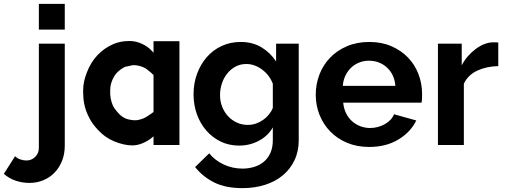

<svg xmlns="http://www.w3.org/2000/svg" viewBox="-135 -750 2611 993"><path d="M18 196Q-20 196 -54 184.5Q-88 173 -115 149L-57 58Q-46 69 -30 74.5Q-14 80 2 80Q28 80 47 61.5Q66 43 66 14V-524H200V4Q200 46 186 81.5Q172 117 147.5 142.5Q123 168 89.5 182Q56 196 18 196ZM66 -597V-730H200V-597Z M549 2Q506 2 453 -20Q406 -40 370 -80Q343 -109 329 -136Q308 -175 301 -211Q295 -241 295 -273Q295 -275 295 -278Q295 -280 295 -283Q295 -328 315 -377Q334 -427 368.5 -464Q403 -501 451 -522Q488 -538 535 -538Q568 -538 600 -523Q632 -508 652 -485L659 -477V-537H793V0H659V-45Q647 -35 642 -31Q594 2 549 2ZM437 -242Q443 -217 448 -206Q456 -188 478 -164Q492 -148 515 -137Q532 -130 560 -128Q573 -127 590 -132Q609 -137 621 -145Q645 -160 658 -170L659 -171V-361L658 -363Q646 -375 629 -388H628V-389Q618 -398 602 -404Q578 -413 556 -413Q554 -413 552 -413L511 -404Q491 -394 474 -378Q459 -365 447 -338.5Q435 -312 435 -284Q435 -279 435 -274Q434 -262 437 -247Q437 -247 437 -245Z M1102 3Q1049 3 1006 -18Q963 -39 931.5 -75.5Q900 -112 883 -160Q866 -208 866 -262Q866 -319 884 -368Q902 -417 934 -454Q966 -491 1011 -512Q1056 -533 1110 -533Q1171 -533 1217 -505.5Q1263 -478 1293 -432V-524H1410V-25Q1410 33 1388 79Q1366 125 1327.5 157Q1289 189 1235.5 206Q1182 223 1119 223Q1033 223 974.5 194.5Q916 166 874 114L947 43Q977 80 1022.5 101Q1068 122 1119 122Q1150 122 1178.5 113.5Q1207 105 1229 87Q1251 69 1263.5 41Q1276 13 1276 -25V-91Q1250 -46 1203 -21.5Q1156 3 1102 3ZM1147 -104Q1169 -104 1189 -111Q1209 -118 1226 -130Q1243 -142 1256 -158Q1269 -174 1276 -192V-317Q1258 -363 1219.5 -391Q1181 -419 1139 -419Q1108 -419 1083 -405.5Q1058 -392 1040 -369.5Q1022 -347 1012.5 -318Q1003 -289 1003 -258Q1003 -226 1014 -198Q1025 -170 1044.5 -149Q1064 -128 1090 -116Q1116 -104 1147 -104Z M1774 10Q1711 10 1660 -11.5Q1609 -33 1573 -70Q1537 -107 1517.5 -156Q1498 -205 1498 -259Q1498 -315 1517 -364.5Q1536 -414 1572 -451.5Q1608 -489 1659.5 -511Q1711 -533 1775 -533Q1839 -533 1889.5 -511Q1940 -489 1975.5 -452Q2011 -415 2029.5 -366Q2048 -317 2048 -264Q2048 -251 2047.5 -239Q2047 -227 2045 -219H1640Q1643 -188 1655 -164Q1667 -140 1686 -123Q1705 -106 1729 -97Q1753 -88 1779 -88Q1819 -88 1854.5 -107.5Q1890 -127 1903 -159L2018 -127Q1989 -67 1925.5 -28.5Q1862 10 1774 10ZM1910 -306Q1905 -365 1866.5 -400.5Q1828 -436 1773 -436Q1746 -436 1722.5 -426.5Q1699 -417 1681 -400Q1663 -383 1651.5 -359Q1640 -335 1638 -306Z M2442 -408Q2381 -407 2333 -384.5Q2285 -362 2264 -317V0H2130V-524H2253V-412Q2267 -439 2286 -460.5Q2305 -482 2327 -498Q2349 -514 2371.5 -522.5Q2394 -531 2415 -531Q2426 -531 2431.5 -531Q2437 -531 2442 -530Z"/></svg>

Font: Oxford Sans
Style: Bold
Weight: 700
Designer: Matt McInerney, Pablo Impallari, Rodrigo Fuenzalida
Foundry: Matt McInerney, Pablo Impallari, Rodrigo Fuenzalida
Version: Version 3.000g; ttfautohint (v1.5) -l 8 -r 28 -G 28 -x 14 -D